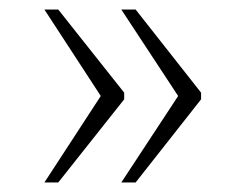

<svg xmlns="http://www.w3.org/2000/svg" viewBox="-20 -471 515 402"><path d="M234 -89 353 -270 234 -451H264L401 -277V-263L264 -89ZM73 -89 191 -270 73 -451H102L240 -277V-263L102 -89Z"/></svg>

Font: Noto Serif Bengali ExtraLight
Style: Regular
Weight: 250
Version: Version 2.003